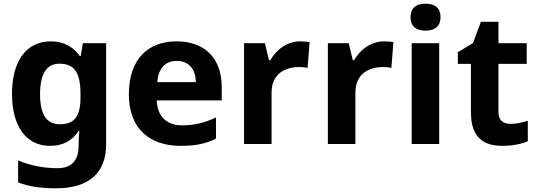

<svg xmlns="http://www.w3.org/2000/svg" viewBox="-20 -831 2911 1040"><path d="M255 -607C124 -607 45 -502 45 -323C45 -146 122 -41 251 -41C316 -41 369 -65 406 -122H410C408 -103 406 -77 406 -55V-44C406 39 368 80 291 80C216 80 145 66 78 38V157C141 181 205 189 282 189C462 189 555 106 555 -50V-597H429L417 -527H413C375 -580 322 -607 255 -607ZM302 -486C382 -486 416 -439 416 -322V-304C416 -196 380 -158 304 -158C231 -158 197 -212 197 -321C197 -431 232 -486 302 -486Z M936 -607C782 -607 678 -511 678 -320C678 -131 794 -41 958 -41C1042 -41 1096 -53 1150 -80V-195C1089 -166 1035 -152 965 -152C881 -152 832 -203 829 -287H1181V-359C1181 -518 1087 -607 936 -607ZM937 -501C1007 -501 1040 -452 1041 -386H832C838 -465 879 -501 937 -501Z M1607 -607C1534 -607 1476 -561 1444 -505H1437L1415 -597H1302V-51H1451V-329C1451 -432 1525 -468 1602 -468C1615 -468 1636 -466 1646 -463L1657 -603C1645 -605 1622 -607 1607 -607Z M2061 -607C1988 -607 1930 -561 1898 -505H1891L1869 -597H1756V-51H1905V-329C1905 -432 1979 -468 2056 -468C2069 -468 2090 -466 2100 -463L2111 -603C2099 -605 2076 -607 2061 -607Z M2285 -811C2240 -811 2204 -794 2204 -738C2204 -683 2240 -665 2285 -665C2329 -665 2366 -683 2366 -738C2366 -794 2329 -811 2285 -811ZM2359 -597H2210V-51H2359Z M2745 -160C2706 -160 2680 -180 2680 -222V-485H2833V-597H2680V-713H2585L2542 -598L2460 -548V-485H2531V-222C2531 -81 2604 -41 2702 -41C2758 -41 2807 -52 2839 -66V-177C2808 -167 2778 -160 2745 -160Z"/></svg>

Font: Noto Sans Tamil UI
Style: Bold
Weight: 700
Designer: Jelle Bosma - Monotype Design Team
Foundry: Monotype Imaging Inc.
Version: Version 2.004